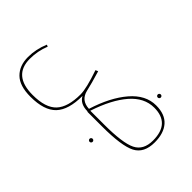

<svg xmlns="http://www.w3.org/2000/svg" viewBox="-96 -886 1502 1502"><g transform="rotate(45 655.0 -135.0)"><path d="M1017 -473Q1012 -468 1005 -468Q998 -468 993 -473Q988 -478 988 -485Q988 -492 993 -497Q998 -502 1005 -502Q1012 -502 1017 -497Q1022 -492 1022 -485Q1022 -478 1017 -473ZM1040 -416Q1139 -416 1188 -360Q1237 -304 1237 -204Q1237 -85 1155 -42.5Q1073 0 857 0H694V-3Q610 -3 580 -61Q580 93 514 162.5Q448 232 297 232Q176 232 119.5 176.5Q63 121 63 26Q63 -61 99 -147L115 -141Q83 -62 83 25Q83 210 299 210Q441 210 501 146Q561 82 561 -59Q561 -124 509 -275L530 -284Q562 -178 576 -115Q596 -29 687 -25Q743 -204 834 -310Q925 -416 1040 -416ZM857 -22Q1062 -22 1139.5 -60Q1217 -98 1217 -204Q1217 -393 1042 -393Q932 -393 847.5 -295.5Q763 -198 705 -22ZM861 125Q866 120 873 120Q880 120 885 125Q890 130 890 137Q890 144 885 149Q880 154 873 154Q866 154 861 149Q856 144 856 137Q856 130 861 125Z"/></g></svg>

Font: FiraGO Thin
Style: Regular
Weight: 100
Designer: bBox Type
Foundry: bBox Type GmbH
Version: Version 1.001;PS 001.001;hotconv 1.0.88;makeotf.lib2.5.64775